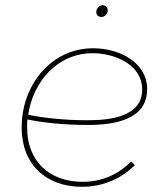

<svg xmlns="http://www.w3.org/2000/svg" viewBox="-20 -709 634 736"><path d="M294 7C373 7 442 -22 497 -76L483 -90C432 -39 369 -12 297 -12C170 -12 84 -90 84 -220C84 -230 84 -241 85 -251C139 -240 219 -230 316 -230C424 -230 544 -252 544 -367C544 -472 435 -524 337 -524C177 -524 63 -384 63 -220C63 -79 156 7 294 7ZM369 -644C381 -644 393 -655 393 -669C393 -679 386 -689 374 -689C360 -689 349 -676 349 -663C349 -652 356 -644 369 -644ZM88 -269C107 -396 200 -505 335 -505C422 -505 525 -460 525 -366C525 -264 409 -248 316 -248C218 -248 137 -259 88 -269Z"/></svg>

Font: Fixel Display Thin
Style: Italic
Weight: 100
Italic angle: -10°
Designer: AlfaBravo + MacPaw
Foundry: Kyrylo Tkachov, Marchela Mozhyna, Serhii Makarenko, Maria Weinstein, Zakhar Kryvoshyya
Version: Version 1.210;Glyphs 3.2 (3217)